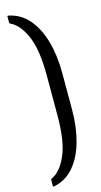

<svg xmlns="http://www.w3.org/2000/svg" viewBox="-148 -851 565 1078"><g transform="rotate(-15 134.0 -312.5)"><path d="M232.5 -206Q232.5 -105 209.2 -21.8Q186 61.5 139.5 115.8Q93 170 23 184Q17.5 185 17.5 180V145Q17.5 140 22 138Q74 115 109.5 34.8Q145 -45.5 145 -196V-429Q145 -579.5 109.5 -659.8Q74 -740 22 -763Q17.5 -765 17.5 -770V-805Q17.5 -810 23 -809Q93 -795 139.5 -740.8Q186 -686.5 209.2 -603.5Q232.5 -520.5 232.5 -419Z"/></g></svg>

Font: MFEK Sans
Style: Regular
Weight: 400
Designer: Owen Earl
Foundry: indestructible type*
Version: Version 0.001; ttfautohint (v1.8.4.7-5d5b)